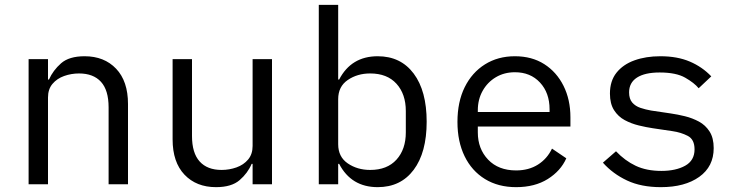

<svg xmlns="http://www.w3.org/2000/svg" viewBox="-20 -760 3040 792"><path d="M98 0V-516H178V-432H182Q199 -470 232 -499Q265 -528 329 -528Q410 -528 459 -476.5Q508 -425 508 -331V0H428V-317Q428 -388 396.5 -422.5Q365 -457 306 -457Q274 -457 244.5 -446.5Q215 -436 196.5 -414Q178 -392 178 -358V0Z M1022 -84H1018Q1002 -46 968.5 -17Q935 12 871 12Q790 12 741 -39.5Q692 -91 692 -185V-516H772V-199Q772 -129 803.5 -94Q835 -59 894 -59Q926 -59 955.5 -69.5Q985 -80 1003.5 -102Q1022 -124 1022 -158V-516H1102V0H1022Z M1295 -740H1375V-432H1379Q1429 -528 1538 -528Q1633 -528 1686.5 -456.5Q1740 -385 1740 -258Q1740 -131 1686.5 -59.5Q1633 12 1538 12Q1429 12 1379 -84H1375V0H1295ZM1507 -59Q1577 -59 1615.5 -101.5Q1654 -144 1654 -214V-302Q1654 -372 1615.5 -414.5Q1577 -457 1507 -457Q1454 -457 1414.5 -430Q1375 -403 1375 -351V-165Q1375 -113 1414.5 -86Q1454 -59 1507 -59Z M2109 12Q2035 12 1980.5 -21.5Q1926 -55 1896.5 -115.5Q1867 -176 1867 -257Q1867 -340 1897 -400.5Q1927 -461 1980.5 -494.5Q2034 -528 2104 -528Q2174 -528 2225 -495.5Q2276 -463 2304.5 -406Q2333 -349 2333 -276V-238H1951V-214Q1951 -146 1993.5 -101.5Q2036 -57 2109 -57Q2161 -57 2199 -81Q2237 -105 2257 -147L2316 -107Q2293 -55 2239.5 -21.5Q2186 12 2109 12ZM2104 -462Q2060 -462 2025.5 -441.5Q1991 -421 1971 -385.5Q1951 -350 1951 -305V-298H2247V-309Q2247 -377 2207.5 -419.5Q2168 -462 2104 -462Z M2706 12Q2625 12 2566.5 -15.5Q2508 -43 2467 -89L2521 -136Q2558 -97 2602.5 -76Q2647 -55 2708 -55Q2768 -55 2806.5 -76.5Q2845 -98 2845 -144Q2845 -185 2817 -199.5Q2789 -214 2754 -219L2673 -231Q2646 -235 2615 -242.5Q2584 -250 2557 -264.5Q2530 -279 2513 -305.5Q2496 -332 2496 -374Q2496 -426 2523 -460Q2550 -494 2597 -511Q2644 -528 2704 -528Q2774 -528 2825.5 -506Q2877 -484 2914 -445L2862 -396Q2844 -418 2806.5 -439.5Q2769 -461 2701 -461Q2640 -461 2607.5 -440Q2575 -419 2575 -379Q2575 -352 2588 -337Q2601 -322 2622 -315Q2643 -308 2666 -304L2747 -292Q2775 -288 2805.5 -280.5Q2836 -273 2863 -258.5Q2890 -244 2907 -217.5Q2924 -191 2924 -149Q2924 -73 2864.5 -30.5Q2805 12 2706 12Z"/></svg>

Font: Lilex Nerd Font
Style: Regular
Weight: 400
Designer: Mike Abbink, Paul van der Laan, Pieter van Rosmalen, Mikhael Khrustik
Foundry: Mikhael Khrustik
Version: Version 2.400; ttfautohint (v1.8.4.7-5d5b);Nerd Fonts 3.3.0